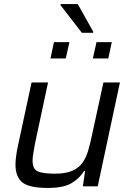

<svg xmlns="http://www.w3.org/2000/svg" viewBox="-20 -915 639 943"><path d="M215 8Q123 8 89.5 -19.5Q56 -47 56 -107Q56 -126 59.5 -150.5Q63 -175 69 -203L135 -510H216L153 -215Q148 -187 144 -165Q140 -143 140 -127Q140 -85 165 -73.5Q190 -62 250 -62Q302 -62 334.5 -76Q367 -90 385 -115.5Q403 -141 413 -175Q423 -209 431 -248L488 -510H569L460 0H387L398 -75H393Q370 -38 330.5 -15Q291 8 215 8ZM436 -628 454 -708H529L512 -628ZM228 -628 245 -708H321L303 -628ZM382 -754 277 -890 278 -895H362L438 -759L437 -754Z"/></svg>

Font: Saira
Style: Italic
Weight: 400
Italic angle: -12°
Designer: Hector Gatti with collaboration of the Omnibus-Type team
Foundry: Omnibus-Type
Version: Version 1.100; ttfautohint (v1.8.3)